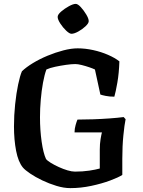

<svg xmlns="http://www.w3.org/2000/svg" viewBox="-20 -969 735 989"><path d="M342 0Q309 0 271 -11.5Q233 -23 197.5 -40Q162 -57 135.5 -75Q109 -93 98 -106Q74 -135 63 -192Q52 -249 52 -318Q52 -375 58 -432Q64 -489 73.5 -534Q83 -579 93 -602Q115 -623 149.5 -644Q184 -665 225 -682Q266 -699 306.5 -709.5Q347 -720 380 -720Q419 -720 460 -711Q501 -702 536.5 -686.5Q572 -671 595 -653Q593 -592 584.5 -543.5Q576 -495 569 -471Q544 -471 524.5 -475Q505 -479 497 -482L469 -611Q459 -616 440 -622.5Q421 -629 401 -634Q381 -639 368 -639Q349 -639 320.5 -635Q292 -631 264 -625Q236 -619 219 -611Q209 -584 201.5 -543Q194 -502 190 -455.5Q186 -409 186 -365Q186 -299 194.5 -239.5Q203 -180 217 -150Q224 -141 242 -130Q260 -119 283 -108.5Q306 -98 328 -91.5Q350 -85 366 -85Q406 -85 439.5 -90Q473 -95 494 -101V-198Q494 -228 498 -252Q502 -276 505 -287H364Q364 -306 369.5 -325Q375 -344 379 -353Q416 -353 459.5 -354.5Q503 -356 544.5 -359Q586 -362 617 -366L627 -355Q621 -327 615.5 -271.5Q610 -216 610 -151V-68Q590 -55 547 -39Q504 -23 450 -11.5Q396 0 342 0ZM348 -795Q338 -795 321 -811Q304 -827 290.5 -848Q277 -869 277 -882Q277 -894 295 -909.5Q313 -925 335 -937Q357 -949 370 -949Q381 -949 396.5 -932Q412 -915 424.5 -894Q437 -873 437 -860Q437 -849 420.5 -833.5Q404 -818 383 -806.5Q362 -795 348 -795Z"/></svg>

Font: Texturina 72pt
Style: Bold
Weight: 700
Designer: Guillermo Torres Carreño
Foundry: Omnibus-Type
Version: Version 1.002; ttfautohint (v1.8.3)